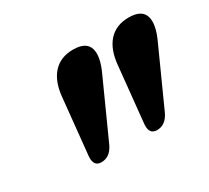

<svg xmlns="http://www.w3.org/2000/svg" viewBox="-85 -916 693 637"><g transform="rotate(-30 261.5 -597.5)"><path d="M143.5 -412Q113.5 -412 116.5 -450L138 -662Q143 -720.5 171.2 -751.8Q199.5 -783 248 -783Q297.5 -783 307.5 -751Q317.5 -719 290.5 -662L194.5 -449.5Q177 -412 143.5 -412ZM356.5 -412Q326.5 -412 329.5 -450L351 -662Q356 -720.5 384.2 -751.8Q412.5 -783 461 -783Q510.5 -783 520.5 -751Q530.5 -719 503.5 -662L407.5 -449.5Q390 -412 356.5 -412Z"/></g></svg>

Font: Fraunces 9pt
Style: Bold Italic
Weight: 700
Italic angle: -16°
Version: Version 1.000;[b76b70a41]